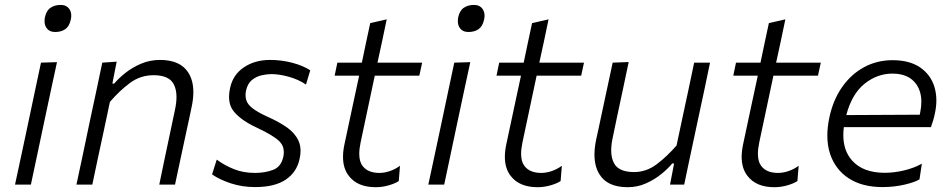

<svg xmlns="http://www.w3.org/2000/svg" viewBox="-20 -750 3858 780"><path d="M41 0Q53 -55 64 -107Q74.5 -158 88 -219.5L98.5 -269Q112.5 -334.5 123.5 -387.5Q134.5 -440 146.5 -495.5L211.5 -497.5Q199 -441 188 -388.5Q177 -336 162.5 -269L152 -219.5Q139 -158 128.2 -106.8Q117.5 -55.5 105.5 0ZM204 -620Q180.5 -620 169 -636.5Q161 -647.5 161 -664Q161 -671.5 162.5 -680Q168.5 -707.5 185.8 -718.8Q203 -730 226.5 -730Q250 -730 261.5 -713.5Q269.5 -702 269.5 -686Q269.5 -678.5 267.5 -670Q261.5 -642.5 244.8 -631.2Q228 -620 204 -620Z M290.5 0Q302.5 -56 313.5 -107.5Q324.5 -159 337 -219.5L347.5 -269.5Q357.5 -316.5 370 -374.5Q382 -432.5 395.5 -495.5L454 -499.5L436.5 -410.5H444Q461 -431 488.8 -453.2Q516.5 -475.5 552.5 -491Q588.5 -506.5 630 -506.5Q712.5 -506.5 745 -455Q765.5 -423 765.5 -375.5Q765.5 -347 758 -313Q753.5 -292 749 -270Q744 -248 738 -219.5Q725 -159 714 -107.5Q703 -56 691 0H627Q638.5 -56 649.2 -107Q660 -158 672.5 -217L690.5 -302.5Q697 -332 697 -355.5Q697 -386.5 686 -407.5Q667 -444.5 604 -444.5Q550.5 -444.5 508 -413Q465.5 -381.5 426.5 -336L401.5 -218Q388.5 -158 377.5 -106.8Q366.5 -55.5 355 0Z M1016.5 10Q964 10 918.2 -5Q872.5 -20 841.5 -41.5L860.5 -101.5Q892.5 -78 930.5 -62.8Q968.5 -47.5 1016 -47.5Q1056 -47.5 1089 -59.8Q1122 -72 1131 -113Q1133 -123 1133 -132Q1133 -158 1115 -176Q1090.5 -200 1023 -231.5Q959.5 -261 930.5 -296.5Q910.5 -320.5 910.5 -357Q910.5 -373 914.5 -391.5Q926 -446.5 970.8 -476.5Q1015.5 -506.5 1077 -506.5Q1122.5 -506.5 1165.5 -495.5Q1208.5 -484.5 1240.5 -464.5L1223 -406.5Q1192 -427.5 1153 -438.2Q1114 -449 1082 -449Q1065 -449 1043.2 -444.2Q1021.5 -439.5 1003.8 -425.2Q986 -411 979.5 -382Q977.5 -372.5 977.5 -363.5Q977.5 -353 980.5 -343.5Q985.5 -326 1006.5 -309.8Q1027.5 -293.5 1069.5 -274.5Q1114.5 -254.5 1146.5 -231.8Q1178.5 -209 1192.5 -178.5Q1201 -160 1201 -137Q1201 -121.5 1197 -104Q1185.5 -50.5 1140.8 -20.2Q1096 10 1016.5 10Z M1506.5 10.5Q1432.5 10.5 1397.5 -35Q1373.5 -65 1373.5 -113Q1373.5 -136.5 1379.5 -164.5Q1396.5 -245 1411.5 -314.5Q1426.5 -384 1439 -442.5H1339.5L1350.5 -495.5H1450Q1459 -538 1467 -576.5Q1475 -614.5 1484 -656L1551 -671.5Q1540.5 -622 1532.5 -583Q1524 -543.5 1513.5 -495.5H1695L1683.5 -442.5H1502.5L1445 -171.5Q1439.5 -145.5 1439.5 -125Q1439.5 -94 1452.5 -76.5Q1474 -47.5 1521 -47.5Q1541.5 -47.5 1563.2 -54.8Q1585 -62 1605 -76.5L1600 -14.5Q1586 -5 1559.8 2.8Q1533.5 10.5 1506.5 10.5Z M1720 0Q1732 -55 1743 -107Q1753.5 -158 1767 -219.5L1777.5 -269Q1791.5 -334.5 1802.5 -387.5Q1813.5 -440 1825.5 -495.5L1890.5 -497.5Q1878 -441 1867 -388.5Q1856 -336 1841.5 -269L1831 -219.5Q1818 -158 1807.2 -106.8Q1796.5 -55.5 1784.5 0ZM1883 -620Q1859.5 -620 1848 -636.5Q1840 -647.5 1840 -664Q1840 -671.5 1841.5 -680Q1847.5 -707.5 1864.8 -718.8Q1882 -730 1905.5 -730Q1929 -730 1940.5 -713.5Q1948.5 -702 1948.5 -686Q1948.5 -678.5 1946.5 -670Q1940.5 -642.5 1923.8 -631.2Q1907 -620 1883 -620Z M2164 10.5Q2090 10.5 2055 -35Q2031 -65 2031 -113Q2031 -136.5 2037 -164.5Q2054 -245 2069 -314.5Q2084 -384 2096.5 -442.5H1997L2008 -495.5H2107.5Q2116.5 -538 2124.5 -576.5Q2132.5 -614.5 2141.5 -656L2208.5 -671.5Q2198 -622 2190 -583Q2181.5 -543.5 2171 -495.5H2352.5L2341 -442.5H2160L2102.5 -171.5Q2097 -145.5 2097 -125Q2097 -94 2110 -76.5Q2131.5 -47.5 2178.5 -47.5Q2199 -47.5 2220.8 -54.8Q2242.5 -62 2262.5 -76.5L2257.5 -14.5Q2243.5 -5 2217.2 2.8Q2191 10.5 2164 10.5Z M2530 10.5Q2447.5 10.5 2415.5 -41.5Q2395 -74 2395 -122Q2395 -150 2402 -183.5Q2406.5 -204.5 2411 -224.5Q2415.5 -244.5 2421 -271.5Q2434.5 -335 2445.8 -387.5Q2457 -440 2469 -495.5L2534 -498Q2522.5 -443 2511.2 -389.8Q2500 -336.5 2487 -276.5L2469.5 -192.5Q2463 -163 2463 -139.5Q2463 -108.5 2474 -88Q2492.5 -51 2556 -51Q2605.5 -51 2647.5 -82.5Q2689.5 -114 2728.5 -159L2753.5 -276.5Q2766 -336 2777.5 -388.5Q2788.5 -440.5 2800 -495.5H2864.5Q2853 -440 2842 -387.5Q2830.5 -334.5 2817 -271L2806 -219.5Q2793 -158 2782 -107Q2771 -55.5 2759.5 0H2702L2718.5 -86H2711Q2694 -65 2666.5 -42.8Q2639 -20.5 2604.2 -5Q2569.5 10.5 2530 10.5Z M3126 10.5Q3052 10.5 3017 -35Q2993 -65 2993 -113Q2993 -136.5 2999 -164.5Q3016 -245 3031 -314.5Q3046 -384 3058.5 -442.5H2959L2970 -495.5H3069.5Q3078.5 -538 3086.5 -576.5Q3094.5 -614.5 3103.5 -656L3170.5 -671.5Q3160 -622 3152 -583Q3143.5 -543.5 3133 -495.5H3314.5L3303 -442.5H3122L3064.5 -171.5Q3059 -145.5 3059 -125Q3059 -94 3072 -76.5Q3093.5 -47.5 3140.5 -47.5Q3161 -47.5 3182.8 -54.8Q3204.5 -62 3224.5 -76.5L3219.5 -14.5Q3205.5 -5 3179.2 2.8Q3153 10.5 3126 10.5Z M3565 10Q3483 10 3428.5 -25.2Q3374 -60.5 3352.5 -124Q3341 -158.5 3341 -199Q3341 -233 3349 -271.5Q3364 -343 3400.5 -395.5Q3437 -448 3489.8 -476.8Q3542.5 -505.5 3606 -505.5Q3675 -505.5 3717.8 -476.2Q3760.5 -447 3776 -397.5Q3784 -371 3784 -342Q3784 -315.5 3777.5 -287Q3775 -274 3770.5 -259.5Q3766 -245 3762 -233.5H3408Q3406 -216.5 3406 -201Q3406 -138 3441.5 -98Q3486 -48 3574.5 -48Q3612 -48 3652.2 -57.5Q3692.5 -67 3725 -85L3715.5 -21.5Q3697.5 -10 3655 0Q3612.5 10 3565 10ZM3605.5 -451Q3544 -451 3492.5 -410Q3441 -369 3418 -282.5L3716.5 -284Q3717.5 -289.5 3718.5 -294Q3723 -316.5 3723 -336.5Q3723 -377.5 3703 -407Q3672.5 -451 3605.5 -451Z"/></svg>

Font: Heraclito Light
Style: Italic
Weight: 300
Italic angle: -12°
Designer: Kostas Bartsokas (font) & Cristiano Sobral (main changes)
Foundry: Kostas Bartsokas (font) & Cristiano Sobral (main changes)
Version: Version 1.00;July 8, 2020;FontCreator 13.0.0.2655 64-bit